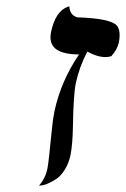

<svg xmlns="http://www.w3.org/2000/svg" viewBox="-20 -577 393 599"><path d="M127.9 -50.8Q131.8 -69.3 141.6 -171.4Q145 -206.5 149.9 -230Q170.4 -324.7 226.6 -407.2Q132.8 -407.2 137.7 -466.3Q138.2 -472.2 139.2 -477.1Q153.3 -543 192.4 -556.2Q192.4 -556.2 196.3 -557.1Q197.8 -529.8 221.2 -522.9Q325.2 -519.5 344.7 -497.1Q357.9 -480.5 350.6 -443.8Q345.2 -421.4 327.6 -401.9Q318.8 -398.9 308.6 -398.9Q282.2 -399.4 252.4 -416Q227.5 -368.2 216.8 -318.8Q209 -282.2 207.5 -181.6Q206.5 -127 200.2 -94.2Q194.8 -67.9 182.4 -48.1Q169.9 -28.3 156.5 -19.3Q143.1 -10.3 130.6 -4.9Q118.2 0.5 109.9 1.5L101.6 2Q121.1 -19.5 127.9 -50.8Z"/></svg>

Font: Linux Libertine Display Slanted O
Style: Slanted
Weight: 400
Designer: Philipp H. Poll
Foundry: Philipp H. Poll
Version: Version 5.0.9